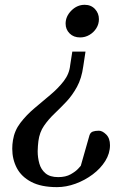

<svg xmlns="http://www.w3.org/2000/svg" viewBox="-20 -766 519 796"><path d="M334.5 -552.2 325.2 -491.2Q318.4 -440.9 299.1 -405.8Q279.8 -370.6 254.9 -344.2Q230 -317.9 205.3 -294.4Q180.7 -271 162.4 -244.4Q144 -217.8 139.2 -181.2Q138.2 -171.4 137.2 -160.9Q136.2 -150.4 136.2 -139.2Q136.2 -112.8 143.1 -88.1Q149.9 -63.5 168.5 -47.6Q187 -31.7 221.2 -31.7Q252.4 -31.7 273.2 -43.5Q293.9 -55.2 304.4 -66.9Q314.9 -78.6 314.9 -78.6L351.1 -205.6Q355 -216.8 364.7 -220.5Q374.5 -224.1 390.1 -224.1Q404.3 -224.1 420.2 -208.5Q436 -192.9 436 -164.1Q436 -129.9 416.5 -98.6Q397 -67.4 364.5 -43Q332 -18.6 293.2 -4.4Q254.4 9.8 216.3 9.8Q150.9 9.8 109.9 -11.7Q68.8 -33.2 49.8 -69.3Q30.8 -105.5 30.8 -149.4Q30.8 -158.2 31.5 -167Q32.2 -175.8 33.7 -184.6Q40 -224.6 64.7 -256.8Q89.4 -289.1 122.6 -317.1Q155.8 -345.2 188.5 -372.6Q221.2 -399.9 244.4 -429.9Q267.6 -460 271 -496.1L279.8 -552.2ZM390.1 -686.5Q390.1 -666 379.4 -648.9Q368.7 -631.8 350.8 -621.3Q333 -610.8 312 -610.8Q285.2 -610.8 268.6 -627.4Q252 -644 252 -668Q252 -698.2 275.9 -722.2Q299.8 -746.1 331.1 -746.1Q357.4 -746.1 373.8 -728.5Q390.1 -710.9 390.1 -686.5Z"/></svg>

Font: Gelasio
Style: Italic
Weight: 400
Italic angle: -8.5°
Designer: Eben Sorkin
Foundry: Eben Sorkin
Version: Version 1.008